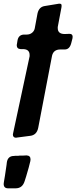

<svg xmlns="http://www.w3.org/2000/svg" viewBox="-61 -756 415 1044"><path d="M291 -571 317 -572Q334 -572 334 -556Q334 -550 333 -547L326 -520Q317 -487 291 -487H267Q230 -487 222 -453Q209 -388 184.5 -257.5Q160 -127 147 -62Q139 -20 100 -17L31 -8H30L27 -7Q9 -7 9 -25Q9 -29 11 -35L100 -450V-457Q100 -489 63 -489H51Q30 -490 30 -511Q30 -515 31 -516L34 -535Q39 -566 68 -568H84Q101 -568 113 -577.5Q125 -587 128 -602L143 -683Q151 -718 181 -723L260 -736Q268 -736 271 -734Q274 -732 274 -724Q274 -718 273 -715L253 -609V-603Q253 -571 291 -571ZM24 268H-17Q-41 268 -41 244Q-41 237 -40 235L-34 199Q-30 167 -25 138V136L-24 130V128Q-19 92 15 92Q20 92 23 91H39Q42 90 47 90H65Q77 90 83 89Q105 90 105 110Q105 117 104 121V120L102 128Q98 147 81 204L73 229Q61 268 24 268Z"/></svg>

Font: Bangerz Fix
Style: Regular
Weight: 400
Designer: vernon adams
Foundry: Vernon Adams
Version: Version 2.10;December 28, 2023;FontCreator 13.0.0.2683 64-bi